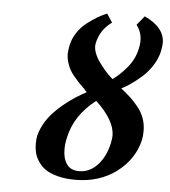

<svg xmlns="http://www.w3.org/2000/svg" viewBox="-50 -697 670 755"><g transform="rotate(5 285.5 -320.0)"><path d="M286.1 -22.9Q328.1 -22.9 359.1 -56.2Q390.1 -89.4 401.9 -144Q405.8 -163.6 405.8 -172.9Q405.8 -233.4 330.1 -304.2Q247.1 -240.2 228 -150.9Q222.2 -126.5 222.2 -104Q222.2 -67.4 237.8 -45.2Q253.4 -22.9 286.1 -22.9ZM479 -523.9Q491.7 -577.1 461.9 -616.2L491.2 -651.9Q570.8 -615.2 570.8 -553.2Q570.8 -544.4 566.9 -522Q560.5 -491.7 542.2 -463.4Q523.9 -435.1 500.7 -415Q477.5 -395 458.5 -382.1Q439.5 -369.1 423.8 -361.8Q446.3 -343.8 460.7 -330.6Q475.1 -317.4 491.9 -296.9Q508.8 -276.4 517.3 -252.7Q525.9 -229 525.9 -202.1Q525.9 -181.6 522 -164.1Q502.9 -87.4 435.8 -37.6Q368.7 12.2 274.9 12.2Q234.9 12.2 204.1 3.9Q173.3 -4.4 155.5 -17.1Q137.7 -29.8 126.5 -47.6Q115.2 -65.4 111.6 -81.5Q107.9 -97.7 107.9 -115.2Q107.9 -134.8 110.8 -147.9Q126 -205.6 175.3 -252.9Q224.6 -300.3 290 -335Q289.1 -335.9 286.6 -338.1Q284.2 -340.3 282.5 -342Q280.8 -343.8 279.8 -345.2H280.8Q264.6 -360.8 258.1 -367.4Q251.5 -374 238 -389.9Q224.6 -405.8 218.8 -417Q212.9 -428.2 207.5 -445.1Q202.1 -461.9 202.1 -479Q202.1 -488.8 206.1 -511.2Q211.9 -538.6 227.3 -562.3Q242.7 -585.9 264.2 -602.8Q285.6 -619.6 304.2 -630.6Q322.8 -641.6 342.8 -649.9L365.2 -616.2Q318.8 -583 308.1 -528.8Q304.7 -513.2 311.5 -493.7Q318.4 -474.1 330.6 -457.3Q342.8 -440.4 355.2 -426Q367.7 -411.6 377 -403.3L386.2 -395Q413.6 -414.1 441.9 -447.8Q470.2 -481.4 479 -523.9Z"/></g></svg>

Font: Linear Smooth
Style: Bold Italic
Weight: 700
Designer: Philipp H. Poll, Flanker
Foundry: Philipp H. Poll, reworked by Flanker
Version: Version 1.061 | FøM Fix